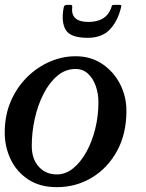

<svg xmlns="http://www.w3.org/2000/svg" viewBox="-22 -762 604 792"><path d="M-2.5 -215Q-2.5 -286.5 22.5 -344.2Q47.5 -402 89.8 -443.8Q132 -485.5 184 -507.8Q236 -530 289.5 -530Q353 -530 400.2 -498Q447.5 -466 473.5 -414.8Q499.5 -363.5 499.5 -305Q499.5 -210 460.8 -139.2Q422 -68.5 356.8 -29.2Q291.5 10 212.5 10Q142 10 94 -22Q46 -54 21.8 -105.2Q-2.5 -156.5 -2.5 -215ZM109 -160Q109 -106.5 137.8 -74.5Q166.5 -42.5 212.5 -42.5Q248.5 -42.5 279.5 -67.5Q310.5 -92.5 334 -134.8Q357.5 -177 370.8 -230.2Q384 -283.5 384 -340Q384 -376 373 -407.2Q362 -438.5 341 -458Q320 -477.5 289.5 -477.5Q248 -477.5 214.8 -449.5Q181.5 -421.5 157.8 -375.2Q134 -329 121.5 -272.8Q109 -216.5 109 -160ZM339.5 -606Q267 -606 248.2 -640.2Q229.5 -674.5 241 -732.5Q243 -742 254.5 -742H268.5Q277 -742 276 -734Q268 -671.5 342.5 -671.5Q415 -671.5 436 -727.5Q438.5 -734.5 439.5 -738.2Q440.5 -742 449.5 -742H469.5Q477 -742 478 -739.8Q479 -737.5 477 -730Q463 -673.5 430.5 -639.8Q398 -606 339.5 -606Z"/></svg>

Font: Besley* Medium
Style: Italic
Weight: 500
Italic angle: -13°
Designer: Owen Earl
Foundry: indestructible type*
Version: Version 3.000; ttfautohint (v1.8.3)